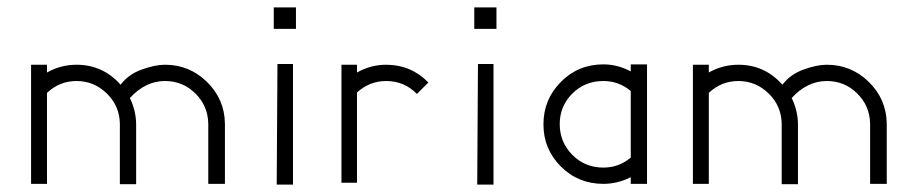

<svg xmlns="http://www.w3.org/2000/svg" viewBox="-20 -499 2481 519"><path d="M426 -324Q492 -324 539.5 -277.5Q587 -231 588 -165V-164V-2H543V-164V-165Q542 -213 508 -246.5Q474 -280 426 -280Q373 -280 331 -234Q347 -202 348 -165V-163V-1H304V-163V-165Q303 -213 268.5 -246.5Q234 -280 187 -280Q141 -280 107 -248V-2H64V-324H107V-303Q144 -324 187 -324Q258 -324 306 -270Q327 -298 363 -311Q399 -324 426 -324Z M720 -479H780V-421H720ZM730 -326H772V0H728Z M903 -324H945V-303Q982 -324 1024 -324Q1091 -324 1138 -276L1107 -245Q1073 -280 1024 -280Q979 -280 945 -249V-5H903Z M1262 -479H1322V-421H1262ZM1272 -326H1314V0H1270Z M1611 -325Q1649 -325 1685 -306V-325H1729V-2H1685V-20Q1649 -2 1611 -2Q1543 -2 1496 -49Q1449 -96 1449 -163Q1449 -230 1496 -277.5Q1543 -325 1611 -325ZM1611 -280Q1561 -280 1527 -246Q1493 -212 1493 -163.5Q1493 -115 1527 -80.5Q1561 -46 1611 -46Q1653 -46 1685 -73V-253Q1653 -280 1611 -280Z M2215 -324Q2281 -324 2328.5 -277.5Q2376 -231 2377 -165V-164V-2H2332V-164V-165Q2331 -213 2297 -246.5Q2263 -280 2215 -280Q2162 -280 2120 -234Q2136 -202 2137 -165V-163V-1H2093V-163V-165Q2092 -213 2057.5 -246.5Q2023 -280 1976 -280Q1930 -280 1896 -248V-2H1853V-324H1896V-303Q1933 -324 1976 -324Q2047 -324 2095 -270Q2116 -298 2152 -311Q2188 -324 2215 -324Z"/></svg>

Font: HiLo-Deco
Style: Deco
Weight: 500
Version: Version 001.000